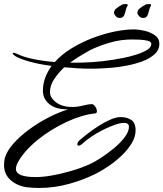

<svg xmlns="http://www.w3.org/2000/svg" viewBox="-32 -839 811 953"><path d="M161 94Q145 94 129.5 93Q114 92 98 90Q50 82 19 53.5Q-12 25 -12 -21Q-12 -29 -11 -37.5Q-10 -46 -8 -55Q2 -89 33.5 -125Q65 -161 110 -194.5Q155 -228 206 -254.5Q257 -281 306 -296Q244 -296 212.5 -322.5Q181 -349 181 -388Q181 -423 192.5 -453.5Q204 -484 224 -512Q161 -520 113.5 -533.5Q66 -547 43 -561Q31 -570 31 -574Q31 -577 36 -577Q40 -577 52 -572Q84 -556 132.5 -546Q181 -536 240 -531Q274 -569 323 -599Q372 -629 427 -650Q482 -671 535 -682Q588 -693 631 -693Q656 -693 686 -686Q716 -679 737.5 -663.5Q759 -648 759 -622Q759 -591 735 -569.5Q711 -548 674.5 -534.5Q638 -521 598 -513.5Q558 -506 526 -503Q500 -501 473 -499.5Q446 -498 419 -498Q386 -498 353 -500Q320 -502 287 -505Q258 -478 237 -446.5Q216 -415 216 -382Q216 -354 246.5 -331Q277 -308 327 -308Q352 -308 380 -315Q408 -322 420 -322Q431 -324 440 -311Q449 -298 449 -287Q449 -276 439 -276Q408 -273 372 -262Q299 -240 223 -193Q186 -170 154 -144Q121 -117 95.5 -88Q70 -59 55 -30Q51 -22 49 -14.5Q47 -7 47 -1Q47 40 146 40Q180 40 225.5 32Q271 24 319.5 10Q368 -4 411 -23Q436 -34 469 -55.5Q502 -77 534 -103.5Q566 -130 587 -158Q608 -186 608 -210Q608 -229 583 -229Q565 -229 538 -219.5Q511 -210 480.5 -195Q450 -180 422 -161Q394 -142 375 -124Q366 -116 358 -116Q352 -116 352 -123Q352 -128 355 -133.5Q358 -139 365 -145Q377 -155 401 -174Q425 -193 454.5 -212Q484 -231 514 -244.5Q544 -258 567 -258Q597 -258 619 -244Q641 -230 641 -192Q641 -160 622 -128.5Q603 -97 573.5 -68.5Q544 -40 510.5 -17Q477 6 448 21Q390 51 315 72.5Q240 94 161 94ZM316 -528Q427 -526 527 -542Q548 -545 580.5 -551.5Q613 -558 644.5 -568Q676 -578 697.5 -591Q719 -604 719 -621Q719 -632 702 -636.5Q685 -641 662.5 -642Q640 -643 623 -643Q565 -643 510 -626.5Q455 -610 415 -590Q396 -579 369.5 -563.5Q343 -548 316 -528ZM679 -750Q668 -750 662 -755.5Q656 -761 652 -768Q650 -771 650 -777Q650 -782 653 -787.5Q656 -793 659 -795Q674 -808 689 -815Q693 -819 709 -819Q721 -819 717 -810Q711 -802 708 -787.5Q705 -773 699.5 -761.5Q694 -750 679 -750ZM563 -750Q552 -750 546 -755.5Q540 -761 536 -768Q534 -771 534 -777Q534 -782 537 -787.5Q540 -793 543 -795Q558 -808 573 -815Q577 -819 593 -819Q605 -819 601 -810Q595 -802 592 -787.5Q589 -773 583.5 -761.5Q578 -750 563 -750Z"/></svg>

Font: Birthstone Bounce
Style: Regular
Weight: 400
Designer: Robert E. Leuschke
Foundry: Rob Leuschke
Version: Version 1.010; ttfautohint (v1.8.3)